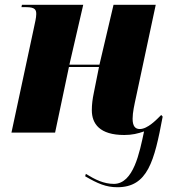

<svg xmlns="http://www.w3.org/2000/svg" viewBox="-20 -556 722 805"><path d="M472 229C599 229 627 121 662 -67L656 -74C636 -54 599 -15 566 -15C547 -15 536 -27 536 -58C536 -85 543 -115 551 -152L633 -536H456L397 -285H271L329 -536H72L70 -526H90C128 -526 132 -514 132 -497C132 -482 127 -462 120 -429L28 0H211L269 -275H395L373 -165C368 -141 365 -118 365 -94C365 -37 398 10 501 10C534 10 558 4 584 -5C565 84 540 214 458 215C415 215 379 197 340 173L337 183C390 214 425 229 472 229Z"/></svg>

Font: Noto Serif Display SemiCondensed Black
Style: Italic
Weight: 900
Width: 4
Italic angle: -12°
Designer: Monotype Design Team
Foundry: Monotype Imaging Inc.
Version: Version 2.009